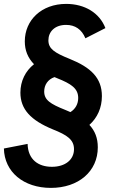

<svg xmlns="http://www.w3.org/2000/svg" viewBox="-28 -732 581 960"><path d="M226.5 207.5C364 207.5 461 125.5 461 4.5C461 -41.5 447 -77.5 419 -107.5C458.5 -143 481.5 -192.5 481.5 -251.5C481.5 -342.5 426 -395 320.5 -437.5C243.5 -468.5 214 -488.5 214 -530.5C214 -573 245.5 -607.5 302.5 -607.5C347 -607.5 380.5 -585.5 399 -540.5L499 -591.5C470 -667.5 395.5 -712.5 303 -712.5C179 -712.5 96 -631 96 -525C96 -480 111 -443 142 -411C99 -377 74 -326.5 74 -269C74 -186 125.5 -130.5 236.5 -85C307 -57 342 -34 342 14C342 66 299 102 231.5 102C163.5 102 112 66 110 -12.5L-8.5 10.5C-6 128 90 207.5 226.5 207.5ZM193 -274.5C193 -307 211 -335 244.5 -346.5L257.5 -341C328 -313 363 -290 363 -242C363 -212 349 -187 324 -171.5C316 -175 308 -178.5 299.5 -182C222.5 -212.5 193 -232.5 193 -274.5Z"/></svg>

Font: HK Grotesk
Style: Bold Italic
Weight: 700
Italic angle: -16°
Designer: Alfredo Marco Pradil
Foundry: Hanken Design Co.
Version: Version 3.001;FEAKit 1.0